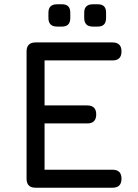

<svg xmlns="http://www.w3.org/2000/svg" viewBox="-20 -876 643 896"><path d="M505 0C505 0 505 0 505 0C533 0 547 -14 547 -42C547 -42 547 -42 547 -42C547 -70 533 -84 505 -84C505 -84 188 -84 188 -84C188 -84 188 -300 188 -300C188 -300 387 -300 387 -300C387 -300 387 -300 387 -300C415 -300 429 -314 429 -342C429 -342 429 -342 429 -342C429 -370 415 -384 387 -384C387 -384 188 -384 188 -384C188 -384 188 -594 188 -594C188 -594 505 -594 505 -594C505 -594 505 -594 505 -594C533 -594 547 -608 547 -636C547 -636 547 -636 547 -636C547 -664 533 -678 505 -678C505 -678 146 -678 146 -678C146 -678 146 -678 146 -678C118 -678 104 -664 104 -636C104 -636 104 -42 104 -42C104 -42 104 -42 104 -42C104 -14 118 0 146 0C146 0 505 0 505 0ZM270 -752C270 -752 270 -752 270 -752C295.5 -752 308 -765.5 308 -792C308 -792 308 -817 308 -817C308 -817 308 -817 308 -817C308 -843 295.5 -856 270 -856C270 -856 246 -856 246 -856C246 -856 246 -856 246 -856C219.5 -856 206 -843 206 -817C206 -817 206 -792 206 -792C206 -792 206 -792 206 -792C206 -765.5 219.5 -752 246 -752C246 -752 270 -752 270 -752ZM437 -752C437 -752 437 -752 437 -752C462.5 -752 475 -765.5 475 -792C475 -792 475 -817 475 -817C475 -817 475 -817 475 -817C475 -843 462.5 -856 437 -856C437 -856 413 -856 413 -856C413 -856 413 -856 413 -856C386.5 -856 373 -843 373 -817C373 -817 373 -792 373 -792C373 -792 373 -792 373 -792C373 -765.5 386.5 -752 413 -752C413 -752 437 -752 437 -752Z"/></svg>

Font: Jura-Fortis-Bold
Style: Bold
Weight: 500
Designer: Daniel Johnson, Alexei Vanyashin, Mirko Velimirovic
Foundry: Daniel Johnson
Version: ""